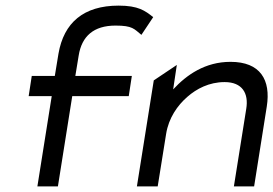

<svg xmlns="http://www.w3.org/2000/svg" viewBox="-20 -663 972 683"><path d="M82 -321H164L113 0H186L237 -321H438L449 -393H248L260 -466C271 -534 313 -572 391 -572C452 -572 457 -560 483 -539L525 -602C496 -625 472 -643 402 -643C277 -643 207 -582 188 -472L175 -393H93Z M467 0H541L571 -187C580 -243 611 -288 647 -319C679 -347 724 -371 779 -371C842 -371 865 -331 856 -276L812 0H884L929 -284C944 -379 906 -443 800 -443C710 -443 644 -397 596 -345L609 -432L527 -377Z"/></svg>

Font: Charger Sport
Style: ExtObl
Weight: 400
Designer: Jasper
Foundry: Cannot Into Space Fonts
Version: Version 1.1